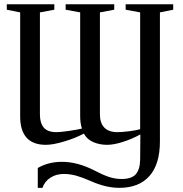

<svg xmlns="http://www.w3.org/2000/svg" viewBox="-20 -675 868 911"><path d="M738.8 -616.2V-4.4Q738.8 104 689 160.2Q639.2 216.3 546.4 216.3Q481.4 216.3 408.2 183.1Q370.1 166.5 341.1 158.4Q312 150.4 282.2 150.4Q247.1 150.4 219.7 167.7Q192.4 185.1 181.2 216.3H159.2V122.1Q209.5 92.8 273.9 92.8Q347.7 92.8 426.8 133.3Q467.8 154.8 497.3 164.6Q526.9 174.3 556.6 174.3Q605.5 174.3 625 150.9Q644.5 127.4 645 81.5L646 -37.1Q603.5 -14.2 561 -1Q518.6 12.2 488.3 12.2Q453.1 12.2 423.1 -0.5Q393.1 -13.2 377.9 -41Q336.4 -19 283.7 -3.4Q231 12.2 197.8 12.2Q75.7 12.2 75.7 -123V-616.2L12.2 -628.9V-654.8H237.8V-628.9L169.4 -616.2V-131.8Q169.4 -91.3 187.7 -69.6Q206.1 -47.9 248 -47.9Q265.6 -47.9 304.9 -53.5Q344.2 -59.1 368.7 -64.9Q360.4 -91.3 360.4 -123V-616.2L291.5 -628.9V-654.8H522V-628.9L454.1 -616.2V-131.8Q454.1 -91.3 475.1 -69.6Q496.1 -47.9 537.6 -47.9Q558.6 -47.9 592.8 -52.2Q627 -56.6 645 -62V-616.2L576.2 -628.9V-654.8H801.8V-628.9Z"/></svg>

Font: Tinos
Style: Regular
Weight: 400
Designer: Steve Matteson
Foundry: Monotype Imaging Inc.
Version: Version 1.23